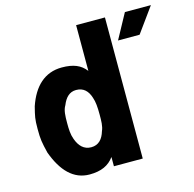

<svg xmlns="http://www.w3.org/2000/svg" viewBox="-104 -806 931 920"><g transform="rotate(-15 361.5 -346.0)"><path d="M495 0V-700H352V-473C326 -507 290 -522 233 -522C147 -522 91 -467 60 -376C48 -328 45 -318 45 -267C45 -215 48 -200 61 -146C96 -50 150 8 230 8C288 8 326 -10 352 -46V0ZM189 -258C189 -294 190 -322 203 -343C217 -378 238 -400 271 -400C308 -400 329 -378 340 -343C348 -321 350 -293 350 -258C350 -226 350 -199 340 -177C329 -140 308 -116 271 -116C235 -116 212 -140 199 -177C190 -201 189 -226 189 -258ZM527 -577H634L723 -700H594Z"/></g></svg>

Font: Vanilla Cream Black
Style: Regular
Weight: 900
Designer: Jeremy Tribby, Jinavaṁso
Foundry: Tribby Type
Version: Version 1.422;Glyphs 3.1.2 (3151)